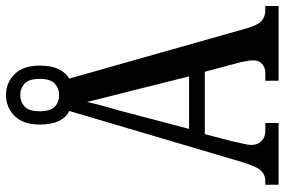

<svg xmlns="http://www.w3.org/2000/svg" viewBox="-170 -752 923 622"><g transform="rotate(-90 291.0 -441.5)"><path d="M3 0V-43H14Q36 -43 49.5 -58Q63 -73 77 -120L242 -678Q221 -688 209.5 -712Q198 -736 198 -774Q198 -827 225.5 -855Q253 -883 294 -883Q334 -883 361.5 -855Q389 -827 389 -774Q389 -737 378 -713.5Q367 -690 347 -678L511 -99Q521 -66 534.5 -54.5Q548 -43 569 -43H582V0H340V-43H366Q383 -43 394.5 -53.5Q406 -64 406 -82Q406 -92 403 -108Q400 -124 396 -138L369 -239H167L143 -147Q141 -135 136.5 -117.5Q132 -100 132 -87Q132 -67 145 -55Q158 -43 177 -43H203V0ZM294 -711Q315 -711 330.5 -725Q346 -739 346 -774Q346 -809 330.5 -823Q315 -837 294 -837Q272 -837 256.5 -823Q241 -809 241 -774Q241 -740 255.5 -725.5Q270 -711 294 -711ZM184 -290H354L309 -470Q298 -514 288 -553Q278 -592 271 -621Q266 -594 254.5 -555Q243 -516 234 -480Z"/></g></svg>

Font: Noto Serif Myanmar ExtraCondensed Medium
Style: Regular
Weight: 500
Width: 2
Designer: Ben Mitchell and the Monotype Design Team
Foundry: Monotype Imaging Inc.
Version: Version 2.106; ttfautohint (v1.8.4.7-5d5b)